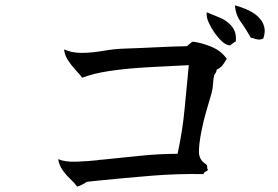

<svg xmlns="http://www.w3.org/2000/svg" viewBox="-20 -768 1040 719"><path d="M829 -548Q822 -535 813.5 -524Q805 -513 791 -507Q791 -502 789.5 -498.5Q788 -495 786 -493Q783 -489 782 -486Q779 -476 778 -456Q777 -436 772 -418Q762 -384 752 -350Q742 -316 734 -275Q725 -229 725 -199.5Q725 -170 750 -154Q755 -150 755.5 -147Q756 -144 756 -141Q755 -136 759 -133Q758 -130 755 -128Q752 -126 749 -125Q741 -120 743 -116Q646 -118 548 -110Q450 -102 351 -92Q339 -91 327.5 -89.5Q316 -88 305 -87Q298 -82 288.5 -77Q279 -72 269 -69Q259 -83 243 -98Q227 -113 214 -131.5Q201 -150 198 -172Q223 -161 265 -162.5Q307 -164 345 -168Q349 -169 353.5 -169.5Q358 -170 362 -170Q433 -177 504 -184.5Q575 -192 645 -192Q664 -280 671.5 -362.5Q679 -445 687 -524Q658 -522 608.5 -520Q559 -518 500.5 -514Q442 -510 386 -501.5Q330 -493 288 -477Q279 -489 263 -506Q247 -523 234.5 -542.5Q222 -562 220 -583Q249 -570 285 -570Q323 -570 366 -577.5Q409 -585 446 -586Q508 -588 566.5 -591Q625 -594 680 -595Q686 -600 691 -604.5Q696 -609 702 -612Q735 -608 771.5 -593Q808 -578 829 -548ZM966 -624Q956 -619 947.5 -620Q939 -621 930 -624Q928 -625 925 -625.5Q922 -626 919 -627Q902 -658 882 -685.5Q862 -713 860 -748Q886 -741 912.5 -728.5Q939 -716 955 -696Q966 -683 970 -665Q974 -647 966 -624ZM863 -613Q857 -610 852 -606Q847 -602 842 -598Q817 -598 783 -646Q773 -660 762.5 -681.5Q752 -703 754 -722Q779 -712 803 -702Q827 -692 843 -675Q854 -664 859.5 -649Q865 -634 863 -613Z"/></svg>

Font: Yuji Syuku
Style: Regular
Weight: 400
Designer: Kataoka Yuji
Foundry: Kinuta Font Factory
Version: Version 3.002